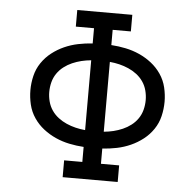

<svg xmlns="http://www.w3.org/2000/svg" viewBox="-52 -788 855 841"><g transform="rotate(5 375.0 -367.5)"><path d="M254 0V-74H334V-140Q302 -142 270.5 -148.5Q239 -155 210 -168Q181 -181 156 -200.5Q131 -220 113 -246.5Q95 -273 87.5 -304.5Q80 -336 80 -368Q80 -399 87.5 -430.5Q95 -462 113 -488.5Q131 -515 156 -534.5Q181 -554 210 -567Q239 -580 270.5 -586.5Q302 -593 334 -595V-662H254V-735H496V-662H416V-595Q448 -593 479.5 -586.5Q511 -580 540 -567Q569 -554 594 -534.5Q619 -515 637 -488.5Q655 -462 662.5 -430.5Q670 -399 670 -368Q670 -336 662.5 -304.5Q655 -273 637 -246.5Q619 -220 594 -200.5Q569 -181 540 -168Q511 -155 479.5 -148.5Q448 -142 416 -140V-73H496V0ZM334 -214V-521Q312 -519 291.5 -514Q271 -509 251.5 -500.5Q232 -492 215 -479Q198 -466 186 -448.5Q174 -431 168.5 -410Q163 -389 163 -367Q163 -346 168.5 -325Q174 -304 186 -286.5Q198 -269 215 -256Q232 -243 251.5 -234.5Q271 -226 291.5 -221Q312 -216 334 -214ZM416 -214Q438 -216 458.5 -221Q479 -226 498.5 -234.5Q518 -243 535 -256Q552 -269 564 -286.5Q576 -304 581.5 -325Q587 -346 587 -368Q587 -389 581.5 -410Q576 -431 564 -448.5Q552 -466 535 -479Q518 -492 498.5 -500.5Q479 -509 458.5 -514Q438 -519 416 -521Z"/></g></svg>

Font: Iosevka Plex Etoile
Style: Regular
Weight: 400
Designer: Belleve Invis
Foundry: Belleve Invis
Version: Version 25.1.1; ttfautohint (v1.8.4)